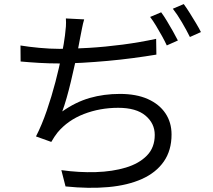

<svg xmlns="http://www.w3.org/2000/svg" viewBox="-20 -866 1040 937"><path d="M390.8 -771.4Q384.8 -751.8 380.6 -729.5Q376.3 -707.2 372.3 -687.5Q367.9 -663.5 361 -628Q354.1 -592.5 345 -551Q335.8 -509.5 325.8 -467.3Q315.7 -425.2 305 -387.6Q294.3 -350.1 283.8 -322.1Q349.5 -368.3 418.2 -388Q487 -407.7 565 -407.7Q645.2 -407.7 701.3 -382.7Q757.4 -357.6 787.3 -313.1Q817.2 -268.6 817.2 -209.7Q817.2 -131.9 779.4 -77.7Q741.7 -23.5 672.6 7.5Q603.6 38.4 508.9 47Q414.2 55.6 299.8 43.8L279.4 -35.7Q366.1 -23.5 447.7 -26.1Q529.2 -28.7 594 -48.2Q658.7 -67.7 696.9 -106.8Q735.2 -145.8 735.2 -207.6Q735.2 -263.9 689.9 -301.9Q644.6 -339.9 557 -339.9Q467.8 -339.9 389.4 -309.6Q311.1 -279.3 261.1 -219.7Q252.3 -208.4 245.1 -197.7Q237.9 -187 230.3 -173.4L155.6 -200.2Q184.2 -256 208.2 -325.9Q232.2 -395.7 250.6 -466.4Q269 -537.1 280.9 -596.9Q292.7 -656.7 297.1 -693Q300.3 -717.5 301.6 -736.6Q302.9 -755.7 301.5 -776ZM80 -644Q119.5 -637.4 172 -632.5Q224.6 -627.6 269.5 -627.6Q333.5 -627.6 413.6 -632.4Q493.7 -637.2 578.6 -648.3Q663.5 -659.5 742 -676.5L743.2 -599.5Q690.3 -590.7 629.3 -582.6Q568.4 -574.5 505.1 -568.8Q441.8 -563.1 381.7 -559.7Q321.6 -556.3 270.5 -556.3Q219.3 -556.3 171.7 -559.1Q124.1 -561.9 80.6 -565.9ZM766.5 -806Q779.5 -788.7 794.3 -764.1Q809.1 -739.5 823.5 -714.2Q837.9 -688.9 848.1 -668.4L794 -644.3Q784.6 -664.7 770.7 -689.8Q756.8 -714.9 741.8 -739.9Q726.7 -764.9 712.7 -783.3ZM876.7 -846.1Q890.3 -827.7 905.9 -802.8Q921.5 -777.9 936.4 -753.1Q951.3 -728.3 960.6 -709.5L906.8 -685.4Q890.6 -718.2 868 -756.8Q845.4 -795.4 823.5 -823.4Z"/></svg>

Font: Noto Sans KR Thin
Style: Regular
Weight: 100
Designer: Ryoko NISHIZUKA 西塚涼子 (kana, bopomofo & ideographs); Paul D. Hunt (Latin, Greek & Cyrillic); Sandoll Communications 산돌커뮤니
Foundry: Adobe
Version: Version 2.004-H2;hotconv 1.0.118;makeotfexe 2.5.65603